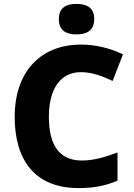

<svg xmlns="http://www.w3.org/2000/svg" viewBox="-20 -952 683 982"><path d="M371 -932C321 -932 281 -915 281 -854C281 -794 321 -776 371 -776C421 -776 462 -794 462 -854C462 -915 421 -932 371 -932ZM394 -583C450 -583 503 -563 556 -538L609 -674C541 -707 465 -724 395 -724C176 -724 55 -572 55 -356C55 -137 155 10 382 10C457 10 518 -1 581 -28V-172C516 -148 459 -131 399 -131C283 -131 230 -210 230 -355C230 -497 289 -583 394 -583Z"/></svg>

Font: Noto Sans Arabic ExtBd
Style: Regular
Weight: 800
Designer: Monotype Design Team, Nadine Chahine, Nizar Qandah and Khaled Hosny
Foundry: Monotype Imaging Inc.
Version: Version 2.012